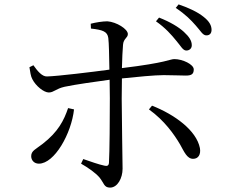

<svg xmlns="http://www.w3.org/2000/svg" viewBox="-20 -823 1040 874"><path d="M782 -638C803 -614 812 -593 828 -593C842 -593 853 -602 853 -617C853 -637 842 -655 817 -678C793 -700 755 -723 704 -743L690 -726C733 -696 761 -664 782 -638ZM871 -707C893 -683 903 -661 920 -662C935 -662 943 -672 943 -687C943 -707 933 -726 906 -747C881 -767 843 -786 793 -803L780 -787C825 -757 849 -732 871 -707ZM800 -165C818 -133 831 -100 859 -100C883 -100 895 -120 890 -149C874 -230 774 -302 672 -342L658 -325C729 -274 773 -211 800 -165ZM290 -331C271 -275 245 -223 174 -168C142 -143 122 -137 122 -112C122 -94 135 -78 157 -78C228 -78 305 -215 317 -325ZM114 -517C117 -498 120 -475 127 -463C143 -431 180 -402 202 -402C225 -402 234 -419 274 -428C326 -439 414 -451 479 -460L480 -376C480 -291 479 -128 476 -82C475 -68 467 -66 455 -69C430 -74 391 -88 359 -99L349 -78C381 -60 415 -36 433 -15C454 11 453 31 481 31C515 31 538 -12 538 -55C538 -82 534 -300 534 -374L535 -466C602 -473 684 -481 725 -481C768 -481 797 -479 826 -479C852 -479 862 -486 862 -507C862 -530 811 -554 774 -554C752 -554 743 -538 535 -513C536 -556 538 -596 540 -619C542 -648 562 -650 562 -668C562 -691 510 -723 469 -726C447 -726 416 -721 393 -715L394 -693C447 -687 469 -680 473 -650C476 -627 477 -566 478 -506C405 -496 241 -476 194 -475C172 -474 151 -499 132 -526Z"/></svg>

Font: Source Han Serif KR
Style: Regular
Weight: 400
Designer: Ryoko NISHIZUKA 西塚涼子 (kana & ideographs); Frank Grießhammer (Latin, Greek & Cyrillic); Wenlong ZHANG 张文龙 (bopomofo); San
Foundry: Adobe
Version: Version 2.001;hotconv 1.1.0;makeotfexe 2.6.0